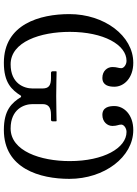

<svg xmlns="http://www.w3.org/2000/svg" viewBox="122 -820 710 994"><g transform="rotate(90 477.0 -323.0)"><path d="M438 -188V-136C438 -93 413 -23 313 -23C196 -23 145 -178 145 -329C145 -505 212 -623 295 -623C315 -623 333 -609 333 -596C333 -581 327 -574 327 -550C327 -524 347 -498 383 -498C422 -498 429 -531 429 -560C429 -610 384 -658 305 -658C165 -658 53 -508 53 -327C53 -175 105 12 305 12C408 12 445 -28 476 -77H482C513 -28 550 12 653 12C853 12 906 -175 906 -327C906 -508 793 -658 653 -658C574 -658 529 -610 529 -560C529 -531 536 -498 575 -498C611 -498 632 -524 632 -550C632 -574 625 -581 625 -596C625 -609 643 -623 663 -623C746 -623 814 -505 814 -329C814 -178 762 -23 645 -23C545 -23 519 -93 519 -136V-188C519 -216 533 -232 574 -232H600C605 -232 608 -235 608 -240V-259L606 -261C606 -261 513 -259 477 -259C438 -259 351 -261 351 -261L349 -259V-240C349 -235 353 -232 357 -232H384C423 -232 438 -220 438 -188Z"/></g></svg>

Font: Libertinus Serif Display
Style: Regular
Weight: 400
Designer: Philipp H. Poll, Khaled Hosny
Foundry: Caleb Maclennan
Version: Version 7.050;RELEASE